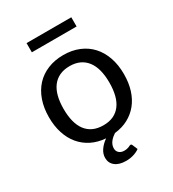

<svg xmlns="http://www.w3.org/2000/svg" viewBox="-191 -741 909 1007"><g transform="rotate(-30 263.5 -237.0)"><path d="M334 99.1Q340.3 99.1 342.8 105L356 136.7Q341.8 147.5 320.1 154.3Q298.3 161.1 273.9 161.1Q232.4 161.1 208.7 142.6Q185.1 124 185.1 92.8Q185.1 67.9 200.7 45.4Q216.3 22.9 241.2 5.9Q193.8 2.4 156 -16.4Q118.2 -35.2 91.6 -66.9Q64.9 -98.6 50.8 -142.3Q36.6 -186 36.6 -239.3Q36.6 -295.4 52.5 -340.8Q68.4 -386.2 97.9 -418.2Q127.4 -450.2 169.7 -467.5Q211.9 -484.9 264.2 -484.9Q316.4 -484.9 358.4 -467.5Q400.4 -450.2 429.7 -418.2Q459 -386.2 474.9 -340.8Q490.7 -295.4 490.7 -239.3Q490.7 -187 477.3 -144.3Q463.9 -101.6 438.5 -70.1Q413.1 -38.6 377 -19.3Q340.8 0 295.4 4.9Q287.1 10.3 278.8 17.3Q270.5 24.4 263.9 32.7Q257.3 41 253.4 51Q249.5 61 249.5 71.8Q249.5 89.4 261.2 99.6Q272.9 109.9 291.5 109.9Q302.2 109.9 309.1 108.2Q315.9 106.4 320.8 104.5Q325.7 102.5 328.6 100.8Q331.5 99.1 334 99.1ZM264.2 -60.1Q298.8 -60.1 324.7 -72Q350.6 -84 367.9 -106.9Q385.3 -129.9 393.8 -163.1Q402.3 -196.3 402.3 -238.8Q402.3 -281.2 393.8 -314.5Q385.3 -347.7 367.9 -370.6Q350.6 -393.6 324.7 -405.8Q298.8 -418 264.2 -418Q229 -418 202.9 -405.8Q176.8 -393.6 159.4 -370.6Q142.1 -347.7 133.5 -314.5Q125 -281.2 125 -238.8Q125 -196.3 133.5 -163.1Q142.1 -129.9 159.4 -106.9Q176.8 -84 202.9 -72Q229 -60.1 264.2 -60.1ZM129.4 -635.3H400.4V-579.6H129.4Z"/></g></svg>

Font: Carlito
Style: Regular
Weight: 400
Designer: Lukasz Dziedzic
Foundry: tyPoland Lukasz Dziedzic
Version: Version 1.104